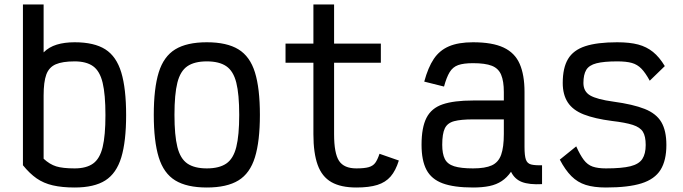

<svg xmlns="http://www.w3.org/2000/svg" viewBox="-20 -820 3040 854"><path d="M312 14Q256 14 215 4.5Q174 -5 143 -26.5Q112 -48 82 -85V-800H174V-587Q198 -611 232.5 -621.5Q267 -632 312 -632Q399 -632 448.5 -600.5Q498 -569 519.5 -497.5Q541 -426 541 -308Q541 -191 519.5 -120Q498 -49 448.5 -17.5Q399 14 312 14ZM312 -71Q364 -71 394 -92.5Q424 -114 436.5 -165.5Q449 -217 449 -308Q449 -400 436.5 -452Q424 -504 394 -525.5Q364 -547 312 -547Q258 -547 228 -534Q198 -521 186 -488.5Q174 -456 174 -395V-114Q201 -89 230 -80Q259 -71 312 -71Z M900 14Q811 14 759.5 -17.5Q708 -49 686 -120.5Q664 -192 664 -309Q664 -427 686 -498Q708 -569 759.5 -600.5Q811 -632 900 -632Q989 -632 1040.5 -600.5Q1092 -569 1114 -498Q1136 -427 1136 -309Q1136 -192 1114 -120.5Q1092 -49 1040.5 -17.5Q989 14 900 14ZM900 -71Q955 -71 986.5 -92.5Q1018 -114 1031 -166Q1044 -218 1044 -309Q1044 -401 1031 -452.5Q1018 -504 986.5 -525.5Q955 -547 900 -547Q845 -547 813.5 -525.5Q782 -504 769 -452.5Q756 -401 756 -309Q756 -218 769 -166Q782 -114 813.5 -92.5Q845 -71 900 -71Z M1565 14Q1496 14 1454 -10Q1412 -34 1393 -86.5Q1374 -139 1374 -223V-541H1250V-626H1374V-800H1466V-626H1674V-541H1466V-223Q1466 -138 1488 -104.5Q1510 -71 1565 -71Q1601 -71 1620 -76.5Q1639 -82 1649 -95.5Q1659 -109 1668 -136L1754 -106Q1740 -61 1717.5 -35Q1695 -9 1658.5 2.5Q1622 14 1565 14Z M2084 14Q1999 14 1949 -4.5Q1899 -23 1877 -64.5Q1855 -106 1855 -176Q1855 -253 1877 -296Q1899 -339 1949 -356Q1999 -373 2084 -373H2221V-411Q2221 -459 2209 -487.5Q2197 -516 2167.5 -527.5Q2138 -539 2084 -539Q2042 -539 2018 -530.5Q1994 -522 1980 -499Q1966 -476 1955 -435L1867 -457Q1884 -520 1909.5 -558Q1935 -596 1977 -614Q2019 -632 2084 -632Q2170 -632 2220 -608.5Q2270 -585 2291.5 -536Q2313 -487 2313 -411V-166Q2313 -128 2319 -110.5Q2325 -93 2342 -88.5Q2359 -84 2391 -85V-1Q2334 2 2301.5 -10.5Q2269 -23 2253 -56Q2235 -30 2211.5 -14.5Q2188 1 2157 7.5Q2126 14 2084 14ZM2084 -71Q2138 -71 2167.5 -84.5Q2197 -98 2209 -131.5Q2221 -165 2221 -224V-289H2084Q2030 -289 2000 -281Q1970 -273 1958.5 -249Q1947 -225 1947 -176Q1947 -136 1958.5 -113Q1970 -90 2000 -80.5Q2030 -71 2084 -71Z M2675 14Q2622 14 2585.5 2.5Q2549 -9 2521.5 -36.5Q2494 -64 2470 -110L2543 -169Q2560 -131 2576.5 -109Q2593 -87 2616 -79Q2639 -71 2675 -71Q2746 -71 2784 -80.5Q2822 -90 2837 -113Q2852 -136 2852 -175Q2852 -214 2839.5 -234Q2827 -254 2794.5 -264.5Q2762 -275 2702 -282Q2625 -292 2576.5 -311Q2528 -330 2505.5 -364.5Q2483 -399 2483 -451Q2483 -518 2506.5 -557.5Q2530 -597 2583 -614.5Q2636 -632 2725 -632Q2781 -632 2818.5 -622Q2856 -612 2884.5 -589Q2913 -566 2937 -526L2870 -461Q2851 -496 2833 -514.5Q2815 -533 2790.5 -540Q2766 -547 2725 -547Q2666 -547 2633 -538.5Q2600 -530 2587.5 -509Q2575 -488 2575 -451Q2575 -413 2605 -395.5Q2635 -378 2708 -368Q2796 -356 2847.5 -335.5Q2899 -315 2921.5 -277Q2944 -239 2944 -175Q2944 -106 2918 -64.5Q2892 -23 2833.5 -4.5Q2775 14 2675 14Z"/></svg>

Font: Victor Mono SemiBold
Style: Regular
Weight: 600
Monospace: yes
Designer: Rune Bjørnerås
Version: Version 1.561;gftools[0.9.30]